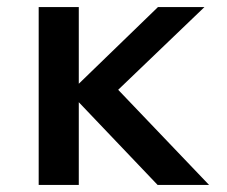

<svg xmlns="http://www.w3.org/2000/svg" viewBox="-20 -521 640 541"><path d="M89 0V-501H202V-285L425 -501H556L313 -268L569 0H424L202 -233V0Z"/></svg>

Font: Red Hat Mono SemiBold
Style: Regular
Weight: 600
Monospace: yes
Designer: Pentagram, MCKL
Foundry: Pentagram, MCKL
Version: Version 1.023